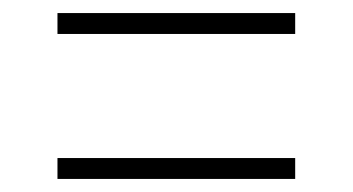

<svg xmlns="http://www.w3.org/2000/svg" viewBox="-20 -437 540 294"><path d="M68 -385V-417H432V-385ZM68 -163V-195H432V-163Z"/></svg>

Font: M PLUS Code Latin ExtraLight
Style: Regular
Weight: 250
Designer: Coji Morishita
Foundry: UNDERFOREST DESIGN
Version: Version 1.002; ttfautohint (v1.8.3)